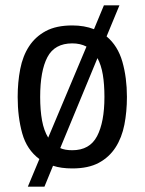

<svg xmlns="http://www.w3.org/2000/svg" viewBox="-20 -632 540 717"><path d="M146 65H84L127 -38Q80 -73 63 -134Q46 -195 46 -270Q46 -325 55.5 -374Q65 -423 88.5 -459Q112 -495 151 -516Q190 -537 250 -537Q295 -537 331 -523L368 -612H426L378 -496Q420 -461 437 -401.5Q454 -342 454 -270Q454 -215 444.5 -166.5Q435 -118 411.5 -81.5Q388 -45 349 -24Q310 -3 250 -3Q208 -3 178 -13ZM250 -470Q184 -470 157 -418.5Q130 -367 130 -270Q130 -220 137 -182Q144 -144 160 -118L303 -458Q280 -470 250 -470ZM250 -71Q315 -71 342.5 -123.5Q370 -176 370 -270Q370 -317 364 -353Q358 -389 344 -415L205 -79Q222 -71 250 -71Z"/></svg>

Font: D2Coding ligature
Style: Regular
Weight: 400
Monospace: yes
Designer: Yong-Rak Park; Jeong-Hwan Yoon; Sang-Min Lee;
Foundry: NHN Corporation
Version: Version 1.3.2; Build 20180524